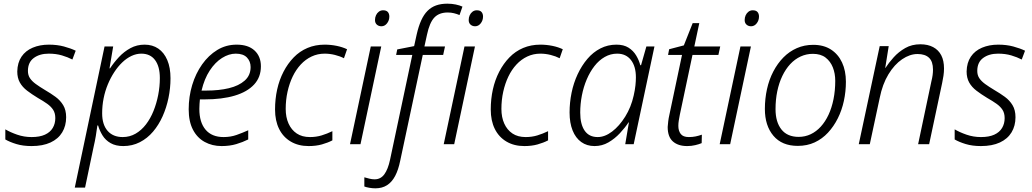

<svg xmlns="http://www.w3.org/2000/svg" viewBox="-20 -785 5615 1045"><path d="M152 10Q105 10 69 -1Q33 -12 9 -26V-81Q36 -65 73.5 -52Q111 -39 152 -39Q196 -39 224.5 -52Q253 -65 267 -88.5Q281 -112 281 -142Q281 -169 269.5 -187Q258 -205 237 -220Q216 -235 186 -252Q153 -272 127.5 -291.5Q102 -311 88 -336Q74 -361 74 -396Q75 -444 97 -476.5Q119 -509 158 -525.5Q197 -542 246 -542Q291 -542 328 -532Q365 -522 392 -509L374 -461Q349 -474 317 -483.5Q285 -493 245 -493Q196 -493 164 -469.5Q132 -446 132 -399Q132 -376 143 -359.5Q154 -343 174.5 -328Q195 -313 225 -295Q256 -277 282 -258Q308 -239 324 -212.5Q340 -186 340 -147Q340 -100 318.5 -64.5Q297 -29 255 -9.5Q213 10 152 10Z M387 236 549 -532H596L576 -413H579Q600 -445 627.5 -474.5Q655 -504 690 -523Q725 -542 767 -542Q810 -542 841.5 -520.5Q873 -499 890.5 -458Q908 -417 908 -359Q908 -305 897 -252Q886 -199 865 -152Q844 -105 813 -68.5Q782 -32 741 -11Q700 10 651 10Q610 10 582 -6Q554 -22 538 -48Q522 -74 514 -102H510Q507 -77 501.5 -45Q496 -13 490 12L443 236ZM648 -39Q686 -39 718 -57.5Q750 -76 774.5 -108Q799 -140 815.5 -181Q832 -222 841 -268Q850 -314 850 -360Q850 -423 824 -458Q798 -493 749 -493Q722 -493 695.5 -480.5Q669 -468 645.5 -445.5Q622 -423 602 -392.5Q582 -362 567 -326Q552 -290 544 -250Q536 -210 536 -168Q536 -107 565.5 -73Q595 -39 648 -39Z M1186 10Q1135 10 1094 -12.5Q1053 -35 1030 -79.5Q1007 -124 1007 -190Q1007 -259 1026 -322Q1045 -385 1080 -434.5Q1115 -484 1162.5 -513Q1210 -542 1268 -542Q1331 -542 1365.5 -510Q1400 -478 1400 -424Q1400 -365 1363 -325Q1326 -285 1257.5 -264.5Q1189 -244 1093 -244H1068Q1067 -233 1066 -219.5Q1065 -206 1065 -192Q1065 -119 1099 -79Q1133 -39 1197 -39Q1235 -39 1267.5 -50.5Q1300 -62 1331 -76V-26Q1301 -11 1265.5 -0.5Q1230 10 1186 10ZM1103 -292Q1172 -292 1226 -305Q1280 -318 1312 -346.5Q1344 -375 1344 -420Q1344 -451 1324 -472Q1304 -493 1263 -493Q1226 -493 1188.5 -469.5Q1151 -446 1121.5 -401Q1092 -356 1077 -292Z M1660 10Q1604 10 1562.5 -14.5Q1521 -39 1499 -83.5Q1477 -128 1477 -189Q1477 -246 1488.5 -298Q1500 -350 1523 -394.5Q1546 -439 1578.5 -472.5Q1611 -506 1653.5 -524Q1696 -542 1747 -542Q1780 -542 1812 -535.5Q1844 -529 1869 -517L1852 -468Q1831 -479 1803 -486Q1775 -493 1747 -493Q1709 -493 1676 -477.5Q1643 -462 1617 -434Q1591 -406 1573 -368.5Q1555 -331 1545 -286Q1535 -241 1535 -192Q1535 -147 1550.5 -112.5Q1566 -78 1595 -58.5Q1624 -39 1667 -39Q1701 -39 1730.5 -48Q1760 -57 1789 -71V-21Q1764 -8 1732 1Q1700 10 1660 10Z M1885 0 1998 -532H2055L1942 0ZM2056 -642Q2041 -642 2031 -651Q2021 -660 2021 -676Q2021 -690 2026.5 -702Q2032 -714 2042 -721.5Q2052 -729 2065 -729Q2083 -729 2091 -719.5Q2099 -710 2099 -695Q2099 -674 2086.5 -658Q2074 -642 2056 -642Z M2023 240Q2007 240 1990 237Q1973 234 1963 230V180Q1977 184 1991 187.5Q2005 191 2019 191Q2052 191 2072 163.5Q2092 136 2103 84L2224 -486H2136L2142 -516L2234 -534L2248 -598Q2258 -642 2272.5 -674Q2287 -706 2307 -726Q2327 -746 2353.5 -755.5Q2380 -765 2415 -765Q2439 -765 2460.5 -760.5Q2482 -756 2497 -749L2481 -703Q2467 -709 2451 -713Q2435 -717 2417 -717Q2370 -717 2344 -689.5Q2318 -662 2304 -596L2290 -532H2402L2392 -486H2281L2158 91Q2148 140 2130.5 173Q2113 206 2086.5 223Q2060 240 2023 240ZM2395 0 2508 -532H2565L2452 0ZM2566 -642Q2551 -642 2541 -651Q2531 -660 2531 -676Q2531 -690 2536.5 -702Q2542 -714 2552 -721.5Q2562 -729 2575 -729Q2593 -729 2601 -719.5Q2609 -710 2609 -695Q2609 -674 2596.5 -658Q2584 -642 2566 -642Z M2834 10Q2778 10 2736.5 -14.5Q2695 -39 2673 -83.5Q2651 -128 2651 -189Q2651 -246 2662.5 -298Q2674 -350 2697 -394.5Q2720 -439 2752.5 -472.5Q2785 -506 2827.5 -524Q2870 -542 2921 -542Q2954 -542 2986 -535.5Q3018 -529 3043 -517L3026 -468Q3005 -479 2977 -486Q2949 -493 2921 -493Q2883 -493 2850 -477.5Q2817 -462 2791 -434Q2765 -406 2747 -368.5Q2729 -331 2719 -286Q2709 -241 2709 -192Q2709 -147 2724.5 -112.5Q2740 -78 2769 -58.5Q2798 -39 2841 -39Q2875 -39 2904.5 -48Q2934 -57 2963 -71V-21Q2938 -8 2906 1Q2874 10 2834 10Z M3216 10Q3174 10 3143.5 -12Q3113 -34 3096.5 -75Q3080 -116 3080 -173Q3080 -227 3091 -280.5Q3102 -334 3124 -381Q3146 -428 3177 -464.5Q3208 -501 3248 -521.5Q3288 -542 3335 -542Q3375 -542 3401 -525.5Q3427 -509 3442.5 -483Q3458 -457 3465 -430H3469L3498 -532H3542L3429 0H3383L3403 -119H3401Q3382 -90 3354 -60Q3326 -30 3291.5 -10Q3257 10 3216 10ZM3233 -39Q3272 -39 3311.5 -69Q3351 -99 3383 -150.5Q3415 -202 3429 -265Q3436 -296 3438.5 -320Q3441 -344 3441 -364Q3441 -424 3414 -458.5Q3387 -493 3339 -493Q3303 -493 3271.5 -475Q3240 -457 3215.5 -425.5Q3191 -394 3173.5 -353Q3156 -312 3147 -265.5Q3138 -219 3138 -172Q3138 -109 3162 -74Q3186 -39 3233 -39Z M3720 10Q3671 10 3642.5 -15Q3614 -40 3614 -94Q3615 -108 3617 -125Q3619 -142 3623 -159L3692 -486H3616L3622 -517L3702 -538L3750 -659H3786L3759 -532H3900L3890 -486H3749L3680 -160Q3677 -145 3674.5 -129.5Q3672 -114 3672 -100Q3672 -73 3685 -56Q3698 -39 3729 -39Q3749 -39 3766 -42.5Q3783 -46 3800 -52L3799 -6Q3785 0 3764 5Q3743 10 3720 10Z M3897 0 4010 -532H4067L3954 0ZM4068 -642Q4053 -642 4043 -651Q4033 -660 4033 -676Q4033 -690 4038.5 -702Q4044 -714 4054 -721.5Q4064 -729 4077 -729Q4095 -729 4103 -719.5Q4111 -710 4111 -695Q4111 -674 4098.5 -658Q4086 -642 4068 -642Z M4322 9Q4236 9 4189.5 -46Q4143 -101 4143 -192Q4143 -248 4154.5 -300Q4166 -352 4189 -396Q4212 -440 4244 -472.5Q4276 -505 4317 -523Q4358 -541 4406 -541Q4463 -541 4502.5 -515.5Q4542 -490 4563 -445Q4584 -400 4584 -340Q4584 -287 4573 -236Q4562 -185 4540 -141Q4518 -97 4486.5 -63Q4455 -29 4414 -10Q4373 9 4322 9ZM4327 -40Q4362 -40 4392.5 -54.5Q4423 -69 4447.5 -96Q4472 -123 4489.5 -160.5Q4507 -198 4516.5 -245Q4526 -292 4526 -345Q4526 -385 4513 -418Q4500 -451 4473.5 -471.5Q4447 -492 4404 -492Q4369 -492 4337.5 -477.5Q4306 -463 4281 -436Q4256 -409 4238 -371.5Q4220 -334 4210.5 -288.5Q4201 -243 4201 -191Q4201 -121 4233 -80.5Q4265 -40 4327 -40Z M4654 0 4768 -534H4817L4798 -415H4799Q4817 -443 4844 -473Q4871 -503 4907 -523.5Q4943 -544 4989 -544Q5030 -544 5059 -528.5Q5088 -513 5103 -484Q5118 -455 5118 -412Q5118 -393 5115 -372.5Q5112 -352 5108 -334L5037 0H4977L5049 -341Q5054 -361 5056 -376.5Q5058 -392 5058 -406Q5058 -450 5036.5 -470.5Q5015 -491 4974 -491Q4932 -491 4890 -462.5Q4848 -434 4815.5 -380.5Q4783 -327 4768 -252L4714 0Z M5319 10Q5272 10 5236 -1Q5200 -12 5176 -26V-81Q5203 -65 5240.5 -52Q5278 -39 5319 -39Q5363 -39 5391.5 -52Q5420 -65 5434 -88.5Q5448 -112 5448 -142Q5448 -169 5436.5 -187Q5425 -205 5404 -220Q5383 -235 5353 -252Q5320 -272 5294.5 -291.5Q5269 -311 5255 -336Q5241 -361 5241 -396Q5242 -444 5264 -476.5Q5286 -509 5325 -525.5Q5364 -542 5413 -542Q5458 -542 5495 -532Q5532 -522 5559 -509L5541 -461Q5516 -474 5484 -483.5Q5452 -493 5412 -493Q5363 -493 5331 -469.5Q5299 -446 5299 -399Q5299 -376 5310 -359.5Q5321 -343 5341.5 -328Q5362 -313 5392 -295Q5423 -277 5449 -258Q5475 -239 5491 -212.5Q5507 -186 5507 -147Q5507 -100 5485.5 -64.5Q5464 -29 5422 -9.5Q5380 10 5319 10Z"/></svg>

Font: Noto Sans Display Light
Style: Italic
Weight: 300
Italic angle: -12°
Designer: Monotype Design Team
Foundry: Monotype Imaging Inc.
Version: Version 2.003